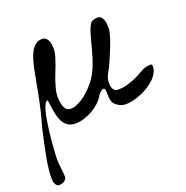

<svg xmlns="http://www.w3.org/2000/svg" viewBox="-136 -589 922 951"><g transform="rotate(-20 325.0 -113.5)"><path d="M-8.3 203.6Q-8.3 183.6 -6.1 159.4Q-3.9 135.3 -1 116.7Q6.8 74.7 15.4 33Q23.9 -8.8 33.7 -49.8Q37.6 -65.4 41.3 -78.1Q44.9 -90.8 48.6 -104.2Q52.2 -117.7 56.2 -134.3Q60.1 -150.9 64.9 -173.8Q68.4 -189.5 72.8 -212.4Q77.1 -235.4 81.8 -260.3Q86.4 -285.2 91.1 -309.3Q95.7 -333.5 99.6 -352.1Q103.5 -368.2 109.4 -387.9Q115.2 -407.7 124.8 -425Q134.3 -442.4 148.4 -453.9Q162.6 -465.3 183.1 -465.3Q196.3 -465.3 203.9 -458.5Q211.4 -451.7 215.6 -441.2Q219.7 -430.7 220.9 -418.5Q222.2 -406.2 222.2 -396Q222.2 -381.8 216.3 -362.3Q210.4 -342.8 202.9 -322Q195.3 -301.3 187.3 -281.5Q179.2 -261.7 174.8 -247.6Q170.9 -234.9 168 -224.9Q165 -214.8 162.8 -205.8Q160.6 -196.8 159.4 -188.5Q158.2 -180.2 158.2 -171.4Q158.2 -163.6 159.2 -151.1Q160.2 -138.7 163.6 -126.2Q167 -113.8 173.8 -104.2Q180.7 -94.7 192.4 -92.8Q209.5 -89.8 228 -96.9Q246.6 -104 264.2 -115.7Q281.7 -127.4 296.6 -141.6Q311.5 -155.8 321.8 -167.5Q345.2 -193.8 360.4 -224.1Q375.5 -254.4 386.7 -290.5Q392.1 -307.6 397.7 -329.3Q403.3 -351.1 409.2 -372.8Q415 -394.5 421.1 -414.1Q427.2 -433.6 434.1 -446.8Q440.9 -460.9 451.9 -466.1Q462.9 -471.2 477.1 -471.2Q489.3 -471.2 496.3 -464.1Q503.4 -457 507.1 -446.5Q510.7 -436 511.7 -424.1Q512.7 -412.1 512.7 -402.8Q512.7 -394 510 -381.8Q507.3 -369.6 502.7 -355Q498 -340.3 491.9 -324.2Q485.8 -308.1 479 -291.5Q467.8 -266.1 458.5 -243.9Q449.2 -221.7 436.5 -199.2Q430.2 -188.5 425.5 -176.5Q420.9 -164.6 420.9 -147.9Q420.9 -139.6 422.1 -131.3Q423.3 -123 426.8 -116.2Q430.2 -109.4 436.8 -105Q443.4 -100.6 453.6 -100.6Q481.4 -100.6 510.7 -109.9Q540 -119.1 564.5 -131.8Q575.2 -137.2 584.2 -142.6Q593.3 -147.9 602.3 -152.3Q611.3 -156.7 621.6 -159.4Q631.8 -162.1 646 -162.1Q649.9 -162.1 651.9 -158.9Q653.8 -155.8 653.8 -151.9Q653.8 -132.8 644.3 -115.7Q634.8 -98.6 619.1 -84Q603.5 -69.3 583.7 -57.4Q564 -45.4 543 -37.1Q522 -28.8 501.7 -24.2Q481.4 -19.5 465.3 -19.5Q450.2 -19.5 438.2 -24.2Q426.3 -28.8 414.1 -39.1Q404.3 -46.9 400.6 -56.6Q397 -66.4 396 -77.1Q395 -87.9 395.3 -99.1Q395.5 -110.4 393.6 -121.6Q393.6 -124 390.4 -127Q387.2 -129.9 385.3 -129.9Q381.8 -129.9 377.4 -127.4Q373 -125 368.9 -121.3Q364.7 -117.7 361.1 -113.3Q357.4 -108.9 355.5 -105Q345.2 -86.9 327.6 -70.6Q310.1 -54.2 288.6 -42Q267.1 -29.8 243.7 -22.5Q220.2 -15.1 198.7 -15.1Q177.2 -15.1 163.1 -22.7Q148.9 -30.3 139.4 -43Q129.9 -55.7 124.5 -72.8Q119.1 -89.8 115.7 -108.9Q114.7 -111.8 113.5 -121.1Q112.3 -130.4 110.8 -140.4Q109.4 -150.4 108.2 -159.2Q106.9 -168 105.5 -170.4Q97.7 -169.9 91.1 -158Q84.5 -146 79.1 -126.5Q73.7 -106.9 69.6 -82Q65.4 -57.1 62 -31Q58.6 -4.9 56.4 20.8Q54.2 46.4 52.7 67.4Q51.3 88.4 50.5 102.5Q49.8 116.7 49.8 120.1Q49.8 130.4 51 142.8Q52.2 155.3 53.7 168.2Q55.2 181.2 56.4 193.4Q57.6 205.6 57.6 215.3Q57.6 222.2 53.7 227.3Q49.8 232.4 43.7 236.3Q37.6 240.2 30.5 242.2Q23.4 244.1 17.6 244.1Q10.3 244.1 5.4 239.7Q0.5 235.4 -2.4 229.2Q-5.4 223.1 -6.8 216.1Q-8.3 209 -8.3 203.6Z"/></g></svg>

Font: IM FELL French Canon
Style: Regular
Weight: 400
Designer: Igino Marini
Foundry: Igino Marini,
Version: 3.00